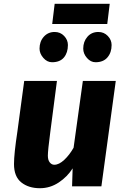

<svg xmlns="http://www.w3.org/2000/svg" viewBox="-20 -985 666 1015"><path d="M191 10Q131 10 92.5 -20.8Q54 -51.5 54 -118Q54 -171.5 72 -290Q81 -357 90 -423.8Q99 -490.5 108 -557H281Q272 -489.5 263.5 -422.5Q255 -355.5 246 -288Q239.5 -238.5 236.2 -207Q233 -175.5 233 -162Q233 -139 243 -126.5Q253 -114 267 -114Q292 -114 319.8 -140Q347.5 -166 369 -204L418 -557H592L516 0H361L364 -95Q336.5 -51 290.8 -20.5Q245 10 191 10ZM255 -656Q229 -656 209 -679Q189 -702 189 -728Q189 -765.5 211.5 -790.8Q234 -816 269 -816Q299 -816 319 -795Q339 -774 339 -747Q339 -706.5 318 -681.2Q297 -656 255 -656ZM485 -656Q459.5 -656 439.8 -678.5Q420 -701 420 -728Q420 -765 442 -790.5Q464 -816 500 -816Q529.5 -816 549.8 -795Q570 -774 570 -747Q570 -707.5 548.2 -681.8Q526.5 -656 485 -656ZM256 -858 269 -965H560L547 -858Z"/></svg>

Font: Merriweather Sans ExtraBold
Style: Italic
Weight: 800
Italic angle: -7.5°
Designer: Eben Sorkin
Foundry: Eben Sorkin
Version: Version 2.001; ttfautohint (v1.8.3)